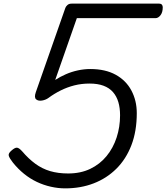

<svg xmlns="http://www.w3.org/2000/svg" viewBox="-20 -1018 916 1057"><path d="M339 19Q300 19 260 10Q220 1 183 -16.5Q146 -34 112.5 -61Q79 -88 51 -123Q33 -146 28.5 -159.5Q24 -173 43 -189Q62 -206 73.5 -205Q85 -204 102 -185Q137 -144 174.5 -116.5Q212 -89 256 -76Q300 -63 355 -63Q424 -63 477 -88.5Q530 -114 566.5 -158.5Q603 -203 622 -261Q641 -319 641 -383Q641 -424 631.5 -456Q622 -488 602 -511Q582 -534 550 -546Q518 -558 473 -558Q429 -558 389.5 -548Q350 -538 314 -520Q278 -502 247 -479Q232 -468 211.5 -464.5Q191 -461 179 -471Q167 -481 177 -510L340 -975Q343 -983 351.5 -990.5Q360 -998 374 -998H857Q866 -998 871 -992.5Q876 -987 876 -978Q876 -950 863.5 -934Q851 -918 836 -918H403L284 -578Q312 -596 343 -609.5Q374 -623 408.5 -630.5Q443 -638 477 -638Q560 -638 617 -606.5Q674 -575 703.5 -519.5Q733 -464 733 -395Q733 -296 703.5 -219Q674 -142 620.5 -89Q567 -36 495.5 -8.5Q424 19 339 19Z"/></svg>

Font: Playwrite BE VLG
Style: Regular
Weight: 400
Designer: Veronika Burian, José Scaglione
Foundry: TypeTogether
Version: Version 1.002